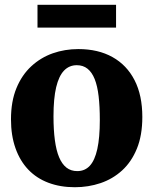

<svg xmlns="http://www.w3.org/2000/svg" viewBox="-20 -773 642 804"><path d="M26 -273.5Q26 -348.5 48.8 -403.8Q71.5 -459 111 -495.5Q150.5 -532 201 -549.8Q251.5 -567.5 308 -567.5Q391 -567.5 451 -534Q511 -500.5 543.5 -437.2Q576 -374 576 -283Q576 -206 553.2 -150.5Q530.5 -95 491.2 -59.2Q452 -23.5 401 -6.2Q350 11 293.5 11Q232 11 182.5 -7.8Q133 -26.5 98.2 -63Q63.5 -99.5 44.8 -152.5Q26 -205.5 26 -273.5ZM303.5 -56.5Q335.5 -56.5 356.2 -79Q377 -101.5 387.5 -149Q398 -196.5 398 -270.5Q398 -327 393 -370Q388 -413 376.5 -441.8Q365 -470.5 346.5 -485.2Q328 -500 301.5 -500Q270 -500 248.2 -477.5Q226.5 -455 215.2 -407.8Q204 -360.5 204 -286Q204 -229 209.8 -186Q215.5 -143 227.5 -114.5Q239.5 -86 258.2 -71.2Q277 -56.5 303.5 -56.5ZM466 -753V-657.5H137V-753Z"/></svg>

Font: Merriweather 24pt Black
Style: Regular
Weight: 900
Designer: Eben Sorkin
Foundry: Eben Sorkin
Version: Version 2.100